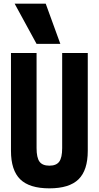

<svg xmlns="http://www.w3.org/2000/svg" viewBox="-20 -1020 540 1050"><path d="M250 10Q141 10 90.5 -39.5Q40 -89 40 -195V-730H180V-210Q180 -158 196 -136Q212 -114 250 -114Q288 -114 304 -136Q320 -158 320 -210V-730H460V-195Q460 -89 409.5 -39.5Q359 10 250 10ZM180 -780 60 -1000H230L310 -780Z"/></svg>

Font: M PLUS 1 Code
Style: Regular
Weight: 400
Designer: Coji Morishita
Foundry: UNDERFOREST DESIGN
Version: Version 1.005